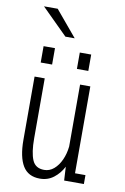

<svg xmlns="http://www.w3.org/2000/svg" viewBox="-96 -920 642 987"><g transform="rotate(10 225.0 -426.0)"><path d="M184 12Q122.5 12 94.5 -34.2Q66.5 -80.5 66.5 -170V-500H119.5V-187Q119.5 -113 135.8 -74.5Q152 -36 198 -36Q226 -36 248.5 -55.2Q271 -74.5 285.5 -106.5Q300 -138.5 304 -177V-500H357.5V-46.5H412V0H309L305 -71.5Q286.5 -35.5 255.8 -11.8Q225 12 184 12ZM85 -662H144.5V-576.5H85ZM274 -662H333.5V-576.5H274ZM187 -729.5 51.5 -864H123L235.5 -729.5Z"/></g></svg>

Font: Trispace Condensed ExtraLight
Style: Regular
Weight: 200
Width: 3
Designer: Tyler Finck
Foundry: Etcetera Type Company
Version: Version 1.210; ttfautohint (v1.8.3)